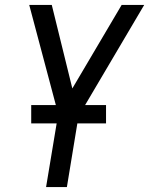

<svg xmlns="http://www.w3.org/2000/svg" viewBox="-20 -540 640 775"><path d="M166 215 215 -80 98 -520H189L272 -183L471 -520H562L297 -71L250 215ZM106 -42V-116H408V-42Z"/></svg>

Font: Iosevka Custom Oblique
Style: Regular
Weight: 400
Italic angle: -9°
Designer: Belleve Invis
Foundry: Belleve Invis
Version: Version 27.0.1